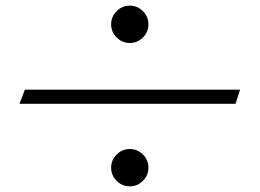

<svg xmlns="http://www.w3.org/2000/svg" viewBox="-20 -598 918 679"><path d="M373 -512Q373 -539 392.5 -558.5Q412 -578 439 -578Q466 -578 485.5 -558.5Q505 -539 505 -512Q505 -485 485.5 -465.5Q466 -446 439 -446Q412 -446 392.5 -465.5Q373 -485 373 -512ZM829 -281 813 -231H49L68 -281ZM373 -5Q373 -32 392.5 -51.5Q412 -71 439 -71Q466 -71 485.5 -51.5Q505 -32 505 -5Q505 22 485.5 41.5Q466 61 439 61Q412 61 392.5 41.5Q373 22 373 -5Z"/></svg>

Font: Aref Ruqaa Ink
Style: Bold
Weight: 700
Designer: Abdullah Aref
Version: Version 1.005